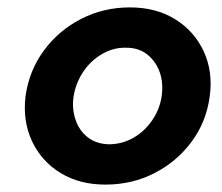

<svg xmlns="http://www.w3.org/2000/svg" viewBox="-20 -490 599 519"><path d="M49 -230Q41 -163 66.5 -108.5Q92 -54 143.5 -22.5Q195 9 265 9Q337 9 397.5 -22Q458 -53 498 -107Q538 -161 547 -230Q556 -297 530.5 -351.5Q505 -406 453.5 -438Q402 -470 331 -470Q260 -470 199.5 -439Q139 -408 99 -354Q59 -300 49 -230ZM179 -230Q185 -266 205 -296Q225 -326 256 -344Q287 -362 321 -361Q356 -361 379 -342Q402 -323 412 -294Q422 -265 417 -230Q412 -195 391.5 -165Q371 -135 340.5 -117.5Q310 -100 274 -100Q240 -101 217 -119Q194 -137 184 -167Q174 -197 179 -230Z"/></svg>

Font: Jost SemiBold
Style: Italic
Weight: 600
Italic angle: -5°
Version: Version 3.710